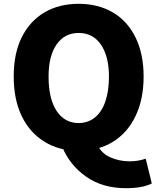

<svg xmlns="http://www.w3.org/2000/svg" viewBox="-20 -778 826 1008"><path d="M215 -33Q137 -80 94.5 -167.5Q52 -255 52 -376Q52 -499 95 -584Q138 -669 214.5 -713.5Q291 -758 393 -758Q495 -758 572 -713Q649 -668 691.5 -581.5Q734 -495 734 -376Q734 -257 691.5 -168.5Q649 -80 572 -33Q495 14 393 14Q292 14 215 -33ZM478 -161Q514 -190 533 -245Q552 -300 552 -376Q552 -482 510 -543.5Q468 -605 393 -605Q319 -605 277 -544.5Q235 -484 235 -376Q235 -260 277 -196Q319 -132 393 -132Q441 -132 478 -161ZM307 -6 488 -25Q509 25 557 47Q605 69 661 69Q705 69 745 55L777 185Q729 210 641 210Q519 210 433 150Q347 90 307 -6Z"/></svg>

Font: Merged Yaku Han JP Black
Style: Regular
Weight: 900
Designer: Ryoko NISHIZUKA 西塚涼子 (kana, bopomofo & ideographs); Paul D. Hunt (Latin, Greek & Cyrillic); Sandoll Communications 산돌커뮤니
Foundry: Adobe
Version: Version 2.004